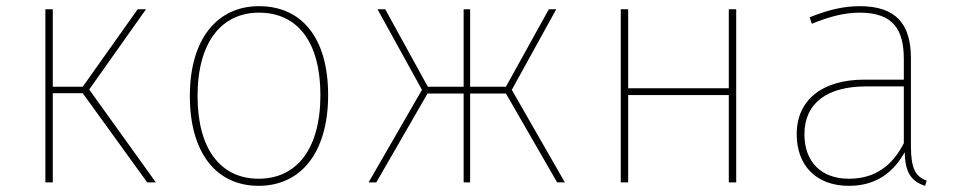

<svg xmlns="http://www.w3.org/2000/svg" viewBox="-20 -591 3099 622"><path d="M453 -561H426L248 -310H151V-561H127V0H151V-289H248L457 0H485L269 -301Z M819 -571C684 -571 595 -465 595 -280C595 -98 679 11 818 11C954 11 1043 -96 1043 -283C1043 -469 957 -571 819 -571ZM819 -550C944 -550 1018 -455 1018 -283C1018 -107 940 -12 818 -12C694 -12 620 -109 620 -280C620 -456 699 -550 819 -550Z M1782 -561H1758L1619 -310H1503V-561H1482V-310H1366L1228 -561H1203L1347 -300L1174 0H1199L1365 -288H1482V0H1503V-288H1619L1785 0H1810L1638 -300Z M2341 0H2365V-561H2341V-305H2015V-561H1991V0H2015V-283H2341Z M2931 -119V-402C2931 -512 2884 -571 2765 -571C2711 -571 2660 -558 2603 -535L2610 -514C2666 -537 2715 -550 2765 -550C2872 -550 2908 -497 2908 -400V-333H2780C2647 -333 2561 -270 2561 -156C2561 -56 2623 11 2730 11C2813 11 2871 -27 2911 -98C2912 -31 2933 -3 2977 11L2982 -6C2946 -19 2931 -44 2931 -119ZM2730 -12C2640 -12 2586 -67 2586 -156C2586 -258 2661 -311 2785 -311H2908V-127C2871 -55 2816 -12 2730 -12Z"/></svg>

Font: Glow Sans SC Normal Thin
Style: Regular
Weight: 100
Designer: Ryoko NISHIZUKA (kana, bopomofo & ideographs); Paul D. Hunt (Latin, Greek & Cyrillic); Sandoll Communications, Soo-young
Version: Version 0.93